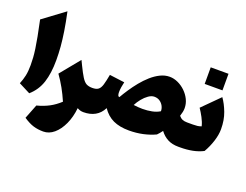

<svg xmlns="http://www.w3.org/2000/svg" viewBox="-158 -1153 2275 1774"><g transform="rotate(20 979.0 -265.5)"><path d="M228.5 -825.7Q250.5 -723.1 262.9 -643.1Q275.4 -563 280.8 -496.1Q286.1 -429.2 286.1 -365.2Q286.1 -237.3 256.6 -146.5Q227.1 -55.7 155.3 6.8L42.5 -50.8Q60.1 -92.8 69.6 -136.7Q79.1 -180.7 79.1 -241.2Q79.1 -278.8 76.7 -315.9Q74.2 -353 67.6 -399.4Q61 -445.8 48.8 -510.7Q36.6 -575.7 16.6 -668.5Z M503.9 -447.8 525.4 -403.3Q558.6 -335 581.1 -299.3Q603.5 -263.7 626.7 -251.2Q649.9 -238.8 685.1 -238.8H685.5V0H685.1Q667.5 0 653.3 -4.2Q639.2 -8.3 623.5 -17.1Q614.3 72.8 581.8 143.3Q549.3 213.9 501.5 254.4Q453.6 294.9 397.5 294.9Q344.2 294.9 300.3 281.7Q256.3 268.6 200.7 231.4L255.9 90.8Q323.2 73.2 375.5 45.4Q427.7 17.6 475.1 -26.4Q447.3 -90.3 416.5 -145.8Q385.7 -201.2 346.7 -255.9Z M1324.2 -580.6Q1365.2 -580.6 1405.8 -562Q1446.3 -543.5 1479.5 -511.5Q1512.7 -479.5 1532.5 -439Q1552.2 -398.4 1552.2 -354Q1552.2 -336.9 1548.1 -316.7Q1543.9 -296.4 1536.6 -274.4Q1552.7 -254.9 1571.8 -246.8Q1590.8 -238.8 1618.2 -238.8H1618.7V0H1618.2Q1558.1 0 1514.2 -22.5Q1470.2 -44.9 1437 -89.4Q1426.3 -74.7 1415.5 -62Q1404.8 -49.3 1394.5 -39.1Q1339.4 -13.2 1274.2 1Q1209 15.1 1138.2 15.1Q1045.4 15.1 981.9 -14.6Q918.5 -44.4 875 -108.9Q846.7 -53.2 798.6 -26.6Q750.5 0 685.5 0Q673.8 0 668 -8.3Q662.1 -16.6 662.1 -41V-197.8Q662.1 -222.2 668 -230.5Q673.8 -238.8 685.5 -238.8Q724.6 -238.8 744.4 -254.2Q764.2 -269.5 775.1 -306.4Q786.1 -343.3 797.9 -407.7L945.8 -388.7Q939.9 -364.7 935.5 -337.2Q931.2 -309.6 931.2 -287.6Q931.2 -269.5 935.5 -257.3Q939.9 -245.1 950.7 -245.1Q972.7 -283.7 1002.7 -328.9Q1032.7 -374 1068.8 -418.5Q1105 -462.9 1146.2 -499.5Q1187.5 -536.1 1232.4 -558.3Q1277.3 -580.6 1324.2 -580.6ZM1253.9 -358.9Q1226.1 -358.9 1196.5 -338.1Q1167 -317.4 1141.6 -285.9Q1116.2 -254.4 1099.6 -221.7Q1121.1 -218.8 1143.3 -217Q1165.5 -215.3 1187.5 -215.3Q1235.4 -215.3 1279.3 -224.1Q1323.2 -232.9 1356 -253.4Q1356 -280.3 1343.3 -304.2Q1330.6 -328.1 1307.9 -343.5Q1285.2 -358.9 1253.9 -358.9Z M1649.4 -792H1824.2V-628.9H1649.4ZM1618.7 0Q1606.9 0 1601.1 -8.3Q1595.2 -16.6 1595.2 -41V-197.8Q1595.2 -222.2 1601.1 -230.5Q1606.9 -238.8 1618.7 -238.8H1675.3Q1700.2 -238.8 1719.5 -241.2Q1738.8 -243.7 1757.3 -251Q1748 -289.6 1725.6 -331.5Q1703.1 -373.5 1680.7 -406.2L1844.2 -569.8Q1880.4 -519.5 1907.5 -448Q1934.6 -376.5 1934.6 -287.1Q1934.6 -231.9 1914.1 -167.7Q1893.6 -103.5 1860.4 -46.4Q1814.5 -22.5 1758.3 -11.2Q1702.1 0 1636.2 0Z"/></g></svg>

Font: Pinar-DS3-FD Black
Style: Regular
Weight: 900
Designer: Amin Abedi
Version: Version 3.000